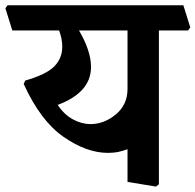

<svg xmlns="http://www.w3.org/2000/svg" viewBox="-46 -669 730 717"><path d="M638.7 -649.4 664.6 -566.4 656.2 -555.2H547.4V19L536.6 27.8L430.2 10.3V-111.8Q410.2 -104.5 394 -101.3Q377.9 -98.1 356.9 -98.1Q277.3 -98.1 191.2 -158Q105 -217.8 42.5 -355.5L48.3 -368.2Q126.5 -390.6 156.5 -420.9Q186.5 -451.2 186.5 -494.6Q186.5 -511.2 183.1 -526.6Q179.7 -542 174.8 -555.2H0L-25.9 -638.2L-17.6 -649.4ZM430.2 -555.2H249Q270 -520 282 -484.9Q293.9 -449.7 293.9 -418.9Q293.9 -370.6 262.2 -335.2Q230.5 -299.8 169.4 -277.3Q193.4 -241.2 226.1 -223.4Q258.8 -205.6 292.5 -205.6Q342.8 -205.6 386.5 -241.7Q430.2 -277.8 430.2 -336.9Z"/></svg>

Font: Sitara
Style: Bold
Weight: 700
Designer: Neelakash Kshetrimayum
Foundry: Neelakash Kshetrimayum
Version: Version 1.000;PS Version 1.000;PS 1.0;hotconv 1.;hotconv 1.0